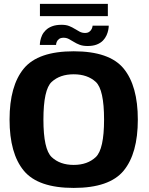

<svg xmlns="http://www.w3.org/2000/svg" viewBox="-20 -938 746 964"><path d="M350 5.5Q529.5 5.5 600.8 -81Q672 -167.5 672 -337.5Q672 -507 600.8 -593.8Q529.5 -680.5 350 -680.5Q171 -680.5 99.5 -593.8Q28 -507 28 -337.5Q28 -167.5 99.5 -81Q171 5.5 350 5.5ZM350 -110Q281 -110 239.5 -149.2Q198 -188.5 198 -337.5Q198 -488.5 239.5 -526.8Q281 -565 350 -565Q419 -565 460.8 -526.8Q502.5 -488.5 502.5 -337.5Q502.5 -188.5 460.8 -149.2Q419 -110 350 -110ZM419.5 -707Q447 -707 466 -714.5Q485 -722 496.8 -734.2Q508.5 -746.5 514.8 -760.5Q521 -774.5 523.5 -787.2Q526 -800 526 -809H445Q444.5 -802 440.8 -793.5Q437 -785 428.8 -778.8Q420.5 -772.5 407 -772.5Q392.5 -772.5 380.2 -778.8Q368 -785 355.5 -793Q343 -801 327.5 -807.2Q312 -813.5 289.5 -813.5Q261 -813.5 241.5 -806Q222 -798.5 209.8 -786.5Q197.5 -774.5 191.2 -760.8Q185 -747 182.5 -734.2Q180 -721.5 180 -712.5H261.5Q261.5 -719.5 265 -728Q268.5 -736.5 276.8 -742.5Q285 -748.5 299.5 -748.5Q313.5 -748.5 325.5 -742.2Q337.5 -736 350.5 -727.8Q363.5 -719.5 380 -713.2Q396.5 -707 419.5 -707ZM180.5 -857H521.5V-918.5H180.5Z"/></svg>

Font: Anybody UltraCondensed Thin
Style: Bold
Weight: 700
Version: Version 1.111